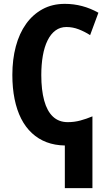

<svg xmlns="http://www.w3.org/2000/svg" viewBox="-20 -744 558 995"><path d="M316 -724Q362 -724 405.5 -712.5Q449 -701 490 -678L447 -562Q419 -580 388 -592Q357 -604 324 -604Q292 -604 267.5 -586Q243 -568 226.5 -534.5Q210 -501 202 -455.5Q194 -410 194 -355Q194 -278 209 -223Q224 -168 254.5 -139.5Q285 -111 331 -111Q365 -111 396.5 -119.5Q428 -128 459 -141V231H316V10Q264 9 221.5 -7Q179 -23 145.5 -54Q112 -85 89.5 -129.5Q67 -174 55.5 -231Q44 -288 44 -356Q44 -436 62 -503.5Q80 -571 115 -620Q150 -669 200.5 -696.5Q251 -724 316 -724Z"/></svg>

Font: Noto Sans Display Condensed
Style: Bold
Weight: 700
Width: 3
Designer: Monotype Design Team
Foundry: Monotype Imaging Inc.
Version: Version 2.003